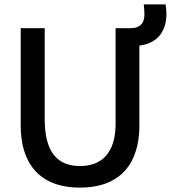

<svg xmlns="http://www.w3.org/2000/svg" viewBox="-20 -829 776 872"><path d="M505 -701H575C609 -701 636 -718 636 -763C636 -777 634 -798 633 -809H732C734 -793 736 -778 736 -767C736 -704 710 -634 613 -622V-258C613 -98 537 23 343 23C150 23 74 -98 74 -258V-701H183V-289C183 -138 240 -75 344 -75C441 -75 505 -133 505 -268Z"/></svg>

Font: Repo Medium
Style: Regular
Weight: 500
Designer: Stefan Peev
Foundry: Context Ltd
Version: Version 1.502